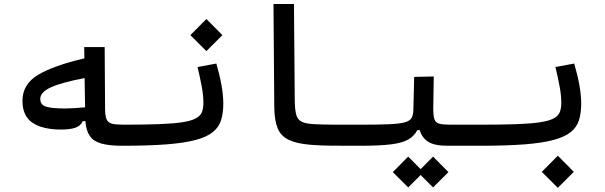

<svg xmlns="http://www.w3.org/2000/svg" viewBox="-20 -713 2970 943"><path d="M280.3 -76.7Q189.5 -76.7 139.9 -109.9Q90.3 -143.1 90.3 -217.8Q90.3 -299.3 166.7 -345.2Q243.2 -391.1 394.5 -426.3L393.6 -481.9H494.1L496.1 -175.8Q496.6 -142.6 503.7 -126.5Q510.7 -110.4 530 -105.5Q549.3 -100.6 585.9 -100.6Q606.4 -100.6 614.5 -91.1Q622.6 -81.5 622.6 -56.2Q622.6 -26.9 613.8 -12Q605 2.9 580.1 2.9Q516.1 2.9 477.5 -8.1Q439 -19 420.9 -45.4Q402.8 -71.8 399.4 -118.2H386.7Q376 -94.2 349.1 -85.4Q322.3 -76.7 280.3 -76.7ZM395.5 -329.6Q282.7 -308.1 230.2 -284.2Q177.7 -260.3 177.7 -227.1Q177.7 -198.2 206.1 -189.2Q234.4 -180.2 299.3 -180.2Q319.8 -180.2 346.9 -181.9Q374 -183.6 397.9 -186Z M580.1 2.9Q564 2.9 564 -52.7Q564 -78.6 570.8 -89.6Q577.6 -100.6 585.9 -100.6Q691.9 -100.6 762.7 -103.3Q833.5 -106 876.7 -112.8Q919.9 -119.6 942.1 -131.8Q964.4 -144 971.7 -162.6Q979 -181.2 979 -208Q979 -244.1 970.7 -288.6Q962.4 -333 950.2 -383.8L1042.5 -400.9Q1059.1 -343.8 1067.9 -294.7Q1076.7 -245.6 1076.7 -203.6Q1076.7 -157.7 1065.9 -123Q1055.2 -88.4 1025.6 -64.5Q996.1 -40.5 940.9 -25.6Q885.7 -10.7 797.4 -3.9Q709 2.9 580.1 2.9ZM993.7 -461.9 915 -540.5 993.7 -619.6 1072.3 -540.5Z M1752 2.9Q1742.2 2.9 1732.9 2.9Q1723.6 2.9 1714.4 2.9Q1652.8 2.9 1602.1 2.4Q1551.3 2 1503.9 -2Q1435.5 -7.8 1397.2 -26.6Q1358.9 -45.4 1343.3 -84Q1327.6 -122.6 1327.1 -188.5L1323.2 -693.4H1423.8L1427.7 -220.2Q1428.2 -173.8 1435.1 -149.2Q1441.9 -124.5 1462.6 -114.7Q1483.4 -105 1525.9 -103Q1568.4 -101.1 1613.8 -100.8Q1659.2 -100.6 1719.7 -100.6Q1729 -100.6 1738.5 -100.6Q1748 -100.6 1757.8 -100.6Q1784.7 -100.6 1784.7 -54.2Q1784.7 -22.9 1775.9 -10Q1767.1 2.9 1752 2.9Z M1752 2.9 1757.8 -100.6Q1844.2 -100.6 1894.8 -103Q1945.3 -105.5 1970 -112.8Q1994.6 -120.1 2002.2 -134.8Q2009.8 -149.4 2010.3 -174.3L2014.2 -335.4L2110.4 -337.4L2107.9 -179.2Q2107.9 -143.6 2113.8 -127Q2119.6 -110.4 2137.2 -105.5Q2154.8 -100.6 2190.4 -100.6H2343.8Q2362.3 -100.6 2371.3 -87.6Q2380.4 -74.7 2380.4 -56.2Q2380.4 -22 2367.9 -9.5Q2355.5 2.9 2337.9 2.9H2179.2Q2112.8 2.9 2082.5 -17.1Q2052.2 -37.1 2041.5 -73.7H2029.3Q2014.6 -44.9 1985.8 -28.1Q1957 -11.2 1901.9 -4.2Q1846.7 2.9 1752 2.9ZM2106.9 207.5 2045.9 146.5 1984.9 207.5 1909.2 132.3 1984.9 56.2 2045.9 117.7 2106.9 56.2 2182.6 132.3Z M2337.9 2.9Q2321.8 2.9 2321.8 -52.7Q2321.8 -78.6 2328.6 -89.6Q2335.4 -100.6 2343.8 -100.6Q2449.7 -100.6 2520.5 -103.3Q2591.3 -106 2634.5 -112.8Q2677.7 -119.6 2700 -131.8Q2722.2 -144 2729.5 -162.6Q2736.8 -181.2 2736.8 -208Q2736.8 -244.1 2728.5 -288.6Q2720.2 -333 2708 -383.8L2800.3 -400.9Q2816.9 -343.8 2825.7 -294.7Q2834.5 -245.6 2834.5 -203.6Q2834.5 -157.7 2823.7 -123Q2813 -88.4 2783.4 -64.5Q2753.9 -40.5 2698.7 -25.6Q2643.6 -10.7 2555.2 -3.9Q2466.8 2.9 2337.9 2.9ZM2719.7 209.5 2641.1 130.9 2719.7 51.8 2798.3 130.9Z"/></svg>

Font: Cascadia Code NF
Style: Regular
Weight: 400
Monospace: yes
Designer: Aaron Bell
Foundry: Saja Typeworks
Version: Version 2404.023; ttfautohint (v1.8.4)